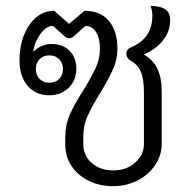

<svg xmlns="http://www.w3.org/2000/svg" viewBox="-20 -630 651 659"><path d="M204 -135V-161Q204 -201 219.5 -236.5Q235 -272 266 -320Q295 -367 309 -398Q323 -429 323 -463Q323 -499 309.5 -520Q296 -541 273 -541L235 -507Q227 -499 217 -499Q208 -499 200 -507L162 -541Q138 -541 118 -512.5Q98 -484 94 -454L95 -453Q123 -479 156 -479Q196 -479 219 -455.5Q242 -432 242 -395Q242 -354 215.5 -328.5Q189 -303 149 -303Q102 -303 74.5 -336Q47 -369 47 -422Q47 -495 80.5 -544Q114 -593 166 -593L217 -548L270 -593Q324 -593 353.5 -558.5Q383 -524 383 -463Q383 -426 368.5 -393.5Q354 -361 324 -311Q295 -264 280.5 -231.5Q266 -199 266 -163V-136Q266 -96 295 -70.5Q324 -45 369 -45Q413 -45 443.5 -71.5Q474 -98 474 -136V-310Q474 -357 464.5 -381.5Q455 -406 430 -421Q414 -430 414 -445Q414 -462 431 -468Q467 -484 485 -510.5Q503 -537 503 -578Q503 -591 497 -610Q532 -609 548 -597.5Q564 -586 564 -561Q564 -523 540.5 -492.5Q517 -462 474 -443Q506 -424 520.5 -393.5Q535 -363 535 -316V-136Q535 -97 512.5 -63.5Q490 -30 452 -10.5Q414 9 368 9Q323 9 285.5 -9Q248 -27 226 -59.5Q204 -92 204 -135ZM196 -393Q196 -414 183 -427Q170 -440 149 -440Q129 -440 116 -427Q103 -414 103 -393Q103 -372 116 -359Q129 -346 149 -346Q170 -346 183 -359Q196 -372 196 -393Z"/></svg>

Font: K2D ExtraLight
Style: Regular
Weight: 275
Designer: Katatrad Aksorn Co.,Ltd.
Foundry: Cadson Demak Co.,Ltd.
Version: Version 1.000; ttfautohint (v1.6)